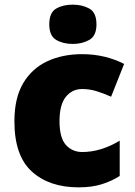

<svg xmlns="http://www.w3.org/2000/svg" viewBox="-20 -796 579 826"><path d="M318 10Q192 10 117 -58Q42 -126 42 -274Q42 -375 80 -438.5Q118 -502 183.5 -532.5Q249 -563 333 -563Q384 -563 429.5 -552Q475 -541 514 -521L458 -380Q424 -395 394.5 -404Q365 -413 333 -413Q290 -413 263 -379Q236 -345 236 -275Q236 -203 263.5 -172.5Q291 -142 334 -142Q375 -142 416.5 -155Q458 -168 495 -191V-39Q461 -17 418 -3.5Q375 10 318 10ZM293 -776Q334 -776 364.5 -759Q395 -742 395 -691Q395 -642 364.5 -624.5Q334 -607 293 -607Q251 -607 221.5 -624.5Q192 -642 192 -691Q192 -742 221.5 -759Q251 -776 293 -776Z"/></svg>

Font: Noto Sans Syriac Western Black
Style: Regular
Weight: 900
Designer: Patrick Giasson and the Monotype Design Team
Foundry: Monotype Imaging Inc.
Version: Version 3.000; ttfautohint (v1.8.4.7-5d5b)